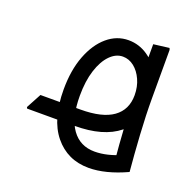

<svg xmlns="http://www.w3.org/2000/svg" viewBox="-111 -568 830 830"><g transform="rotate(20 304.0 -153.5)"><path d="M43 0 40 -6 77 -75H153V0ZM380 150Q282 150 222.5 77Q163 4 163 -132Q163 -221 188.5 -287.5Q214 -354 257.5 -391Q301 -428 355 -428Q404 -428 445 -399.5Q486 -371 510.5 -322Q535 -273 535 -213Q535 -115 464 -57.5Q393 0 261 0H211V-75H261Q361 -75 410.5 -110.5Q460 -146 460 -213Q460 -252 445.5 -284Q431 -316 407.5 -334.5Q384 -353 356 -353Q324 -353 297 -325.5Q270 -298 254 -248Q238 -198 238 -130Q238 -29 275.5 23Q313 75 380 75Q409 75 440 67.5Q471 60 508 44L477 86Q470 12 465 -71Q460 -154 460 -227V-448L532 -457L535 -449V-227Q535 -149 540.5 -60Q546 29 553 106Q457 150 380 150ZM100 0V-75H211V0ZM100 0Q89 0 84.5 -11Q80 -22 80 -38Q80 -55 84.5 -65Q89 -75 100 -75Z"/></g></svg>

Font: Fustat
Style: Regular
Weight: 400
Designer: Mohamed Gaber, Khaled Hosny, Laura Garcia Mut
Foundry: Kief Type Foundry, Alif Type Foundry, Hard Type Foundry
Version: Version 1.007